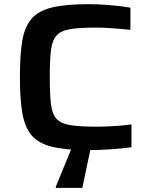

<svg xmlns="http://www.w3.org/2000/svg" viewBox="-20 -716 716 926"><path d="M408 8Q300 8 234 -7.5Q168 -23 134 -61.5Q100 -100 88 -169Q76 -238 76 -344Q76 -451 87.5 -519.5Q99 -588 133 -626.5Q167 -665 233 -680.5Q299 -696 408 -696Q458 -696 514 -691Q570 -686 609 -679V-572Q561 -577 517.5 -580Q474 -583 446 -583Q367 -583 321.5 -576Q276 -569 254 -546Q232 -523 226 -475Q220 -427 220 -344Q220 -261 226 -212.5Q232 -164 254 -141.5Q276 -119 321.5 -112Q367 -105 446 -105Q486 -105 533 -108Q580 -111 614 -116V-6Q573 0 515 4Q457 8 408 8ZM249 190V185L332 -18H420V-13L377 190Z"/></svg>

Font: Saira Expanded SemiBold
Style: Regular
Weight: 600
Width: 7
Designer: Hector Gatti with collaboration of the Omnibus-Type team
Foundry: Omnibus-Type
Version: Version 1.100; ttfautohint (v1.8.3)